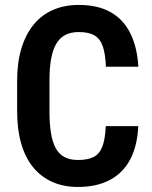

<svg xmlns="http://www.w3.org/2000/svg" viewBox="-20 -741 610 771"><path d="M404.8 -234.4H535.2Q531.7 -155.8 503.2 -101.3Q474.6 -46.9 421.6 -18.6Q368.7 9.8 293 9.8Q235.4 9.8 189.9 -10.5Q144.5 -30.8 113 -69.3Q81.5 -107.9 65.2 -164.3Q48.8 -220.7 48.8 -293.5V-417Q48.8 -489.7 65.9 -546.4Q83 -603 115 -642.1Q147 -681.2 192.9 -701.2Q238.8 -721.2 296.4 -721.2Q372.6 -721.2 423.8 -692.4Q475.1 -663.6 502.9 -608.2Q530.8 -552.7 535.6 -473.1H405.3Q403.3 -524.9 392.6 -555.4Q381.8 -585.9 358.9 -599.1Q335.9 -612.3 296.4 -612.3Q265.6 -612.3 243.2 -601.1Q220.7 -589.8 206.5 -566.2Q192.4 -542.5 185.5 -505.9Q178.7 -469.2 178.7 -418V-293.5Q178.7 -244.1 184.6 -207.5Q190.4 -170.9 203.4 -146.7Q216.3 -122.6 238.3 -110.6Q260.3 -98.6 293 -98.6Q332.5 -98.6 356 -110.6Q379.4 -122.6 390.9 -152.1Q402.3 -181.6 404.8 -234.4Z"/></svg>

Font: Roboto Condensed SemiBold
Style: Regular
Weight: 600
Designer: Christian Robertson
Foundry: Google
Version: Version 3.008; 2023